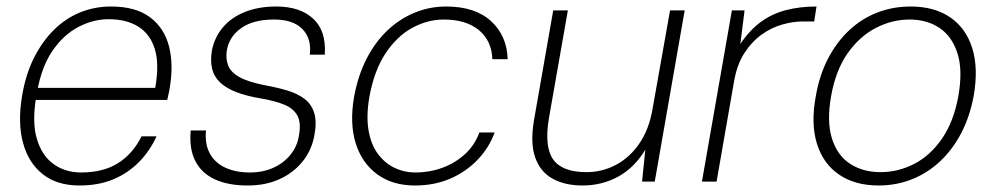

<svg xmlns="http://www.w3.org/2000/svg" viewBox="-20 -558 3060 590"><path d="M224 12Q155 12 111 -23Q67 -58 50.5 -120Q34 -182 48 -264Q59 -330 84.5 -380.5Q110 -431 146 -466.5Q182 -502 226.5 -520Q271 -538 321 -538Q397 -538 441 -505Q485 -472 499.5 -415Q514 -358 501 -285Q500 -277 498 -269.5Q496 -262 494 -251H77L83 -288H457Q470 -362 455.5 -408Q441 -454 404.5 -476.5Q368 -499 314 -499Q267 -499 221.5 -475.5Q176 -452 142 -403Q108 -354 94 -276L91 -259Q78 -182 93.5 -130.5Q109 -79 145 -53.5Q181 -28 229 -28Q297 -28 342.5 -56.5Q388 -85 415 -139H461Q441 -95 408 -61Q375 -27 329.5 -7.5Q284 12 224 12Z M741 12Q681 12 640 -7Q599 -26 580 -63.5Q561 -101 566 -157H613Q609 -115 625 -86Q641 -57 673 -42.5Q705 -28 748 -28Q788 -28 820 -42.5Q852 -57 872.5 -82.5Q893 -108 898 -138Q906 -179 894.5 -201.5Q883 -224 854.5 -236Q826 -248 779 -256Q737 -263 706 -275Q675 -287 656.5 -304.5Q638 -322 632 -346Q626 -370 631 -402Q639 -443 664.5 -473.5Q690 -504 732 -521Q774 -538 829 -538Q902 -538 942.5 -500.5Q983 -463 978 -390H932Q938 -439 909.5 -468.5Q881 -498 822 -498Q758 -498 721 -471.5Q684 -445 677 -403Q673 -378 681 -357Q689 -336 716 -321Q743 -306 794 -296Q833 -289 864 -279.5Q895 -270 916 -254Q937 -238 945.5 -211Q954 -184 946 -142Q938 -97 910 -62Q882 -27 839 -7.5Q796 12 741 12Z M1255 12Q1186 12 1139 -22.5Q1092 -57 1073 -118Q1054 -179 1068 -260Q1080 -326 1106.5 -377.5Q1133 -429 1170.5 -464.5Q1208 -500 1254 -519Q1300 -538 1351 -538Q1440 -538 1489 -493Q1538 -448 1540 -376H1493Q1491 -433 1451.5 -465.5Q1412 -498 1344 -498Q1294 -498 1247 -472.5Q1200 -447 1165 -394.5Q1130 -342 1115 -260Q1105 -201 1112.5 -157.5Q1120 -114 1141 -85.5Q1162 -57 1192 -42.5Q1222 -28 1257 -28Q1300 -28 1339.5 -42.5Q1379 -57 1409 -84.5Q1439 -112 1453 -151H1500Q1483 -104 1447.5 -67Q1412 -30 1363.5 -9Q1315 12 1255 12Z M1770 12Q1716 12 1678 -9Q1640 -30 1624.5 -74.5Q1609 -119 1621 -189L1680 -526H1725L1667 -196Q1652 -108 1679.5 -68.5Q1707 -29 1782 -29Q1830 -29 1872 -51Q1914 -73 1944 -116Q1974 -159 1985 -222L2039 -526H2084L1992 0H1953L1963 -98Q1930 -43 1880 -15.5Q1830 12 1770 12Z M2137 0 2229 -526H2268L2255 -423Q2284 -466 2318.5 -491Q2353 -516 2395.5 -527Q2438 -538 2489 -538L2482 -492H2445Q2418 -492 2385 -483Q2352 -474 2321.5 -452.5Q2291 -431 2267.5 -395Q2244 -359 2235 -304L2182 0Z M2680 12Q2608 12 2559 -21Q2510 -54 2490.5 -116Q2471 -178 2487 -263Q2498 -327 2524.5 -378Q2551 -429 2589.5 -465Q2628 -501 2676 -519.5Q2724 -538 2778 -538Q2851 -538 2899.5 -505Q2948 -472 2967.5 -410.5Q2987 -349 2972 -263Q2960 -199 2933.5 -148.5Q2907 -98 2868.5 -62Q2830 -26 2782 -7Q2734 12 2680 12ZM2686 -29Q2740 -29 2789.5 -54.5Q2839 -80 2875 -132.5Q2911 -185 2925 -263Q2939 -343 2922 -395Q2905 -447 2866.5 -472.5Q2828 -498 2775 -498Q2721 -498 2671 -472Q2621 -446 2584.5 -394Q2548 -342 2534 -263Q2520 -185 2536.5 -132.5Q2553 -80 2592.5 -54.5Q2632 -29 2686 -29Z"/></svg>

Font: DM Sans 9pt ExtraLight
Style: Italic
Weight: 250
Italic angle: -10°
Version: Version 4.004;gftools[0.9.30]